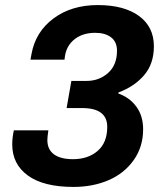

<svg xmlns="http://www.w3.org/2000/svg" viewBox="-20 -718 636 750"><path d="M267.1 12.2Q150.4 12.2 89.1 -32.2Q27.8 -76.7 27.8 -153.8Q27.8 -181.2 34.2 -209H168.9Q165 -182.1 165 -170.9Q165 -134.3 190.7 -115.2Q216.3 -96.2 265.1 -96.2Q324.2 -96.2 361.6 -128.7Q398.9 -161.1 398.9 -222.2Q398.9 -295.9 300.8 -295.9H240.2L258.8 -401.9H317.9Q367.2 -401.9 402.1 -432.9Q437 -463.9 437 -520Q437 -554.2 414.1 -572Q391.1 -589.8 352.1 -589.8Q303.7 -589.8 272.2 -565.4Q240.7 -541 233.9 -500L231.9 -484.9H99.1L103 -506.8Q118.7 -593.8 189 -646Q259.3 -698.2 361.8 -698.2Q464.4 -698.2 522.7 -655.8Q581.1 -613.3 581.1 -537.1Q581.1 -468.8 543 -424.3Q504.9 -379.9 442.9 -356.9L441.9 -353Q486.8 -336.9 512.9 -301Q539.1 -265.1 539.1 -212.9Q539.1 -144.5 502.2 -92.5Q465.3 -40.5 404.1 -14.2Q342.8 12.2 267.1 12.2Z"/></svg>

Font: Archivo
Style: Bold Italic
Weight: 700
Italic angle: -10°
Designer: Hector Gatti
Foundry: Omnibus-Type
Version: Version 2.001